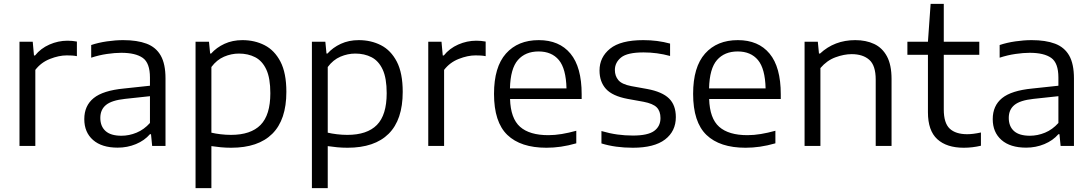

<svg xmlns="http://www.w3.org/2000/svg" viewBox="-20 -760 5688 1000"><path d="M81.5 0V-542.5H150.5L157 -471H162.5Q192 -508 237.5 -528Q283 -548 331.5 -548Q357.5 -548 380.5 -543.5V-467.5Q368 -470 354.8 -470.8Q341.5 -471.5 327.5 -471.5Q287 -471.5 240.5 -453.2Q194 -435 164 -396V0Z M593 9Q510 9 464.5 -31Q419 -71 419 -139.5Q419 -209.5 467.8 -249Q516.5 -288.5 625.5 -299L761 -313.5V-356Q761 -432 723.5 -458.5Q686 -485 611.5 -485Q578.5 -485 537.2 -479Q496 -473 455 -459.5V-525.5Q492 -538 536.8 -544.5Q581.5 -551 621.5 -551Q694.5 -551 743.5 -532.5Q792.5 -514 817.2 -470.5Q842 -427 842 -351.5V0H772.5L766.5 -61H761Q732.5 -28 688 -9.5Q643.5 9 593 9ZM502.5 -146Q502.5 -102 529.8 -77.5Q557 -53 612.5 -53Q652.5 -53 691.2 -69Q730 -85 761 -119.5V-259L631 -245Q561.5 -237.5 532 -213.2Q502.5 -189 502.5 -146Z M998.5 220V-542.5H1068.5L1074.5 -481H1079.5Q1107.5 -512.5 1149.2 -531.8Q1191 -551 1242.5 -551Q1306.5 -551 1358.2 -524.5Q1410 -498 1440.8 -438.8Q1471.5 -379.5 1471.5 -281.5Q1471.5 -136 1398.2 -63.2Q1325 9.5 1184 9.5Q1156.5 9.5 1130 7Q1103.5 4.5 1081 1V220ZM1183 -57.5Q1286 -57.5 1337 -109.2Q1388 -161 1388 -274.5Q1388 -353 1367 -398Q1346 -443 1309 -462Q1272 -481 1224.5 -481Q1185 -481 1147 -464.8Q1109 -448.5 1081 -411V-69Q1102 -64 1129 -60.8Q1156 -57.5 1183 -57.5Z M1604.5 220V-542.5H1674.5L1680.5 -481H1685.5Q1713.5 -512.5 1755.2 -531.8Q1797 -551 1848.5 -551Q1912.5 -551 1964.2 -524.5Q2016 -498 2046.8 -438.8Q2077.5 -379.5 2077.5 -281.5Q2077.5 -136 2004.2 -63.2Q1931 9.5 1790 9.5Q1762.5 9.5 1736 7Q1709.5 4.5 1687 1V220ZM1789 -57.5Q1892 -57.5 1943 -109.2Q1994 -161 1994 -274.5Q1994 -353 1973 -398Q1952 -443 1915 -462Q1878 -481 1830.5 -481Q1791 -481 1753 -464.8Q1715 -448.5 1687 -411V-69Q1708 -64 1735 -60.8Q1762 -57.5 1789 -57.5Z M2210.5 0V-542.5H2279.5L2286 -471H2291.5Q2321 -508 2366.5 -528Q2412 -548 2460.5 -548Q2486.5 -548 2509.5 -543.5V-467.5Q2497 -470 2483.8 -470.8Q2470.5 -471.5 2456.5 -471.5Q2416 -471.5 2369.5 -453.2Q2323 -435 2293 -396V0Z M2826 9.5Q2692 9.5 2622.5 -57.2Q2553 -124 2553 -271Q2553 -411 2615.2 -481Q2677.5 -551 2786 -551Q2893 -551 2951.2 -480.8Q3009.5 -410.5 3009.5 -269V-244.5H2636.5Q2639.5 -143 2688.8 -99.5Q2738 -56 2836 -56Q2869.5 -56 2905.8 -62Q2942 -68 2981.5 -79V-13.5Q2939.5 -1.5 2901.5 4Q2863.5 9.5 2826 9.5ZM2785 -492Q2716.5 -492 2677.5 -447.5Q2638.5 -403 2636 -299.5H2930.5Q2928 -402.5 2890.8 -447.2Q2853.5 -492 2785 -492Z M3276 9.5Q3185 9.5 3112.5 -13V-77.5Q3155.5 -65 3195.2 -59.5Q3235 -54 3276.5 -54Q3354 -54 3387 -78Q3420 -102 3420 -145Q3420 -181 3400.5 -200.8Q3381 -220.5 3331.5 -230L3248.5 -245Q3169.5 -260 3136 -297Q3102.5 -334 3102.5 -393Q3102.5 -462 3157.5 -506.5Q3212.5 -551 3330.5 -551Q3405 -551 3470 -533V-468.5Q3402.5 -487 3332 -487Q3247.5 -487 3215 -460.8Q3182.5 -434.5 3182.5 -395.5Q3182.5 -364.5 3200.5 -342.8Q3218.5 -321 3268 -311.5L3351 -296.5Q3429 -282 3464.5 -247.2Q3500 -212.5 3500 -150Q3500 -76.5 3443.8 -33.5Q3387.5 9.5 3276 9.5Z M3863 9.5Q3729 9.5 3659.5 -57.2Q3590 -124 3590 -271Q3590 -411 3652.2 -481Q3714.5 -551 3823 -551Q3930 -551 3988.2 -480.8Q4046.5 -410.5 4046.5 -269V-244.5H3673.5Q3676.5 -143 3725.8 -99.5Q3775 -56 3873 -56Q3906.5 -56 3942.8 -62Q3979 -68 4018.5 -79V-13.5Q3976.5 -1.5 3938.5 4Q3900.5 9.5 3863 9.5ZM3822 -492Q3753.5 -492 3714.5 -447.5Q3675.5 -403 3673 -299.5H3967.5Q3965 -402.5 3927.8 -447.2Q3890.5 -492 3822 -492Z M4170.5 0V-542.5H4239.5L4245.5 -481H4251Q4326 -551 4434.5 -551Q4490.5 -551 4533 -531Q4575.5 -511 4599.5 -466.5Q4623.5 -422 4623.5 -348.5V0H4541V-345.5Q4541 -419 4507.5 -448.5Q4474 -478 4416 -478Q4376 -478 4331.2 -461.5Q4286.5 -445 4253 -405.5V0Z M4999.5 9.5Q4910.5 9.5 4861.8 -35Q4813 -79.5 4813 -175.5V-474.5H4706V-542.5H4813L4827 -740H4895.5V-542.5H5080.5V-474.5H4895.5V-190Q4895.5 -119 4926.5 -90Q4957.5 -61 5017.5 -61Q5048 -61 5089 -70V-1Q5044.5 9.5 4999.5 9.5Z M5324.5 9Q5241.5 9 5196 -31Q5150.5 -71 5150.5 -139.5Q5150.5 -209.5 5199.2 -249Q5248 -288.5 5357 -299L5492.5 -313.5V-356Q5492.5 -432 5455 -458.5Q5417.5 -485 5343 -485Q5310 -485 5268.8 -479Q5227.5 -473 5186.5 -459.5V-525.5Q5223.5 -538 5268.2 -544.5Q5313 -551 5353 -551Q5426 -551 5475 -532.5Q5524 -514 5548.8 -470.5Q5573.5 -427 5573.5 -351.5V0H5504L5498 -61H5492.5Q5464 -28 5419.5 -9.5Q5375 9 5324.5 9ZM5234 -146Q5234 -102 5261.2 -77.5Q5288.5 -53 5344 -53Q5384 -53 5422.8 -69Q5461.5 -85 5492.5 -119.5V-259L5362.5 -245Q5293 -237.5 5263.5 -213.2Q5234 -189 5234 -146Z"/></svg>

Font: Encode Sans SmExp
Style: Regular
Weight: 400
Width: 6
Designer: Multiple Designers
Foundry: Impallari Type
Version: Version 3.002; ttfautohint (v1.8.3) -l 8 -r 50 -G 200 -x 14 